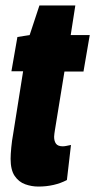

<svg xmlns="http://www.w3.org/2000/svg" viewBox="-20 -676 350 706"><path d="M241 -143 226 -14Q180 10 121 10Q96 10 72.5 1.5Q49 -7 34 -29Q19 -51 19 -92Q19 -108 21.5 -134Q24 -160 28 -181L65 -414H22L44 -540L89 -547L125 -656H257L240 -547H310L287 -413H217L182 -198Q181 -191 180 -184.5Q179 -178 179 -173Q179 -157 186 -147.5Q193 -138 211 -138Q217 -138 224 -139.5Q231 -141 241 -143Z"/></svg>

Font: Georama Condensed ExtraBold
Style: Italic
Weight: 800
Width: 3
Italic angle: -9°
Designer: Jean-Baptiste Levee
Foundry: Production Type
Version: Version 1.000